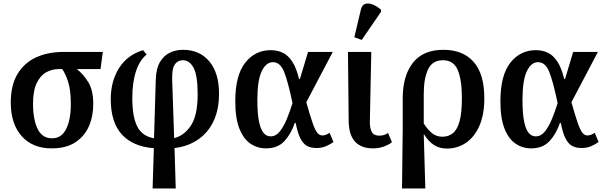

<svg xmlns="http://www.w3.org/2000/svg" viewBox="-20 -830 3424 1087"><path d="M273 10Q164 10 102.5 -59.5Q41 -129 41 -249Q41 -349 80 -412.5Q119 -476 186 -506Q253 -536 339 -536H562L549 -439H415Q452 -410 480 -364.5Q508 -319 508 -241Q508 -171 483 -114.5Q458 -58 406 -24Q354 10 273 10ZM275 -47Q328 -47 354.5 -99.5Q381 -152 381 -241Q381 -320 365.5 -367.5Q350 -415 332 -439H313Q275 -439 242 -421Q209 -403 188 -360Q167 -317 167 -243Q167 -153 193 -100Q219 -47 275 -47Z M844 237 851 9Q733 0 670 -68.5Q607 -137 607 -269Q607 -370 654 -444.5Q701 -519 790 -546L810 -521Q771 -490 750 -427Q729 -364 729 -274Q729 -171 756.5 -115Q784 -59 852 -47L862 -381Q864 -443 886 -479.5Q908 -516 942 -532Q976 -548 1016 -548Q1110 -548 1165 -482.5Q1220 -417 1220 -300Q1220 -208 1188 -142Q1156 -76 1098.5 -38Q1041 0 968 8L975 237ZM955 -371 966 -48Q1023 -62 1061 -119.5Q1099 -177 1099 -296Q1099 -403 1076 -446Q1053 -489 1016 -489Q985 -489 968.5 -463Q952 -437 955 -371Z M1486 10Q1437 10 1397.5 -17Q1358 -44 1335 -102.5Q1312 -161 1312 -257Q1312 -403 1368 -474.5Q1424 -546 1513 -546Q1550 -546 1580.5 -531.5Q1611 -517 1634.5 -481.5Q1658 -446 1673 -383H1678L1724 -536H1864L1714 -251Q1736 -174 1750 -133.5Q1764 -93 1776.5 -78Q1789 -63 1805 -63Q1815 -63 1825 -67Q1835 -71 1846 -78L1868 -26Q1850 -13 1826 -2.5Q1802 8 1772 8Q1740 8 1718 -4Q1696 -16 1680.5 -46.5Q1665 -77 1654 -134H1649Q1628 -72 1590 -31Q1552 10 1486 10ZM1512 -58Q1542 -58 1564.5 -86.5Q1587 -115 1604.5 -158Q1622 -201 1636 -246Q1611 -366 1589 -422Q1567 -478 1525 -478Q1486 -478 1461.5 -426.5Q1437 -375 1437 -265Q1437 -186 1446.5 -141Q1456 -96 1472.5 -77Q1489 -58 1512 -58Z M2091 10Q2026 10 1990.5 -27.5Q1955 -65 1954 -146L1950 -536H2082L2074 -146Q2073 -105 2084.5 -83.5Q2096 -62 2126 -62Q2142 -62 2153.5 -65.5Q2165 -69 2177 -77L2199 -25Q2182 -11 2153.5 -0.5Q2125 10 2091 10ZM2028 -604 1986 -619 2023 -775Q2029 -802 2047.5 -808Q2066 -814 2090 -804.5Q2114 -795 2137 -775V-763Z M2256 237 2260 -103V-270Q2259 -398 2316.5 -473Q2374 -548 2490 -548Q2601 -548 2661.5 -479.5Q2722 -411 2722 -273Q2722 -181 2694 -117.5Q2666 -54 2618 -21.5Q2570 11 2511 11Q2468 11 2437 -9Q2406 -29 2381 -69H2379L2388 237ZM2485 -56Q2519 -56 2544 -76Q2569 -96 2582 -144Q2595 -192 2595 -275Q2595 -378 2571.5 -433.5Q2548 -489 2488 -489Q2428 -489 2403.5 -437.5Q2379 -386 2379 -296V-131Q2402 -95 2426.5 -75.5Q2451 -56 2485 -56Z M2987 10Q2938 10 2898.5 -17Q2859 -44 2836 -102.5Q2813 -161 2813 -257Q2813 -403 2869 -474.5Q2925 -546 3014 -546Q3051 -546 3081.5 -531.5Q3112 -517 3135.5 -481.5Q3159 -446 3174 -383H3179L3225 -536H3365L3215 -251Q3237 -174 3251 -133.5Q3265 -93 3277.5 -78Q3290 -63 3306 -63Q3316 -63 3326 -67Q3336 -71 3347 -78L3369 -26Q3351 -13 3327 -2.5Q3303 8 3273 8Q3241 8 3219 -4Q3197 -16 3181.5 -46.5Q3166 -77 3155 -134H3150Q3129 -72 3091 -31Q3053 10 2987 10ZM3013 -58Q3043 -58 3065.5 -86.5Q3088 -115 3105.5 -158Q3123 -201 3137 -246Q3112 -366 3090 -422Q3068 -478 3026 -478Q2987 -478 2962.5 -426.5Q2938 -375 2938 -265Q2938 -186 2947.5 -141Q2957 -96 2973.5 -77Q2990 -58 3013 -58Z"/></svg>

Font: Noto Serif SemiCondensed SemiBold
Style: Regular
Weight: 600
Width: 4
Designer: Monotype Design Team
Foundry: Monotype Imaging Inc.
Version: Version 2.013; ttfautohint (v1.8.4.7-5d5b)